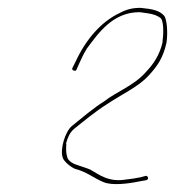

<svg xmlns="http://www.w3.org/2000/svg" viewBox="-20 -739 446 489"><path d="M164 -565C164 -564 163 -560 169 -559C173 -559 173 -558 175 -562L183 -580C188 -591 193 -602 200 -613V-614L201 -615C230 -654 267 -708 335 -708H336L357 -705C371 -703 382 -699 390 -692C398 -681 396 -648 394 -634V-631C386 -598 371 -576 352 -556V-555V-556C322 -521 274 -504 247 -482C218 -464 189 -439 163 -418C146 -404 132 -358 140 -337C142 -329 159 -314 171 -309C200 -302 221 -284 244 -275C266 -266 306 -271 335 -277L352 -280C356 -281 357 -283 357 -285C357 -289 354 -292 351 -291L336 -287H335C325 -285 314 -283 302 -282C257 -274 233 -294 210 -307C201 -311 190 -314 176 -319C172 -320 153 -327 151 -340C148 -349 148 -361 149 -373H148L149 -376C152 -387 157 -401 169 -411C194 -431 224 -456 253 -474C290 -499 333 -518 359 -547C380 -570 395 -590 404 -630C408 -656 405 -691 398 -699C386 -712 370 -716 338 -719C317 -719 302 -715 285 -706C238 -684 199 -639 173 -583ZM152 -341 151 -340ZM405 -629H404ZM351 -291Z"/></svg>

Font: Stray Cat
Style: HlCnObl
Weight: 100
Version: Version 1.0